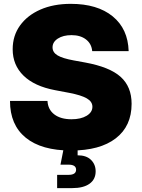

<svg xmlns="http://www.w3.org/2000/svg" viewBox="-20 -759 725 983"><path d="M343.8 11.7Q192.4 11.7 111.8 -54Q31.2 -119.6 31.2 -242.2H223.1Q225.6 -197.8 258.3 -173.1Q291 -148.4 346.2 -148.4Q394 -148.4 423.6 -166.3Q453.1 -184.1 453.1 -212.4Q453.1 -238.8 424.3 -255.4Q395.5 -272 334 -283.7L261.7 -297.4Q156.2 -317.4 100.6 -371.6Q44.9 -425.8 44.9 -506.8Q44.9 -576.2 82.5 -628.4Q120.1 -680.7 187 -710Q253.9 -739.3 342.3 -739.3Q478.5 -739.3 556.9 -675.3Q635.3 -611.3 638.7 -497.1H452.1Q448.7 -535.2 420.2 -557.1Q391.6 -579.1 346.2 -579.1Q303.2 -579.1 276.1 -561.5Q249 -543.9 249 -516.6Q249 -490.7 274.9 -475.3Q300.8 -460 357.4 -449.7L416 -439Q541.5 -416 597.7 -365.5Q653.8 -314.9 653.8 -227.5Q653.8 -113.3 572.8 -50.8Q491.7 11.7 343.8 11.7ZM272.5 204.1V136.2H330.6Q369.6 136.2 369.6 109.9Q369.6 84 330.6 84H289.6L310.1 -19.5H377.4V36.1Q422.4 36.1 446 59.6Q469.7 83 469.7 118.2Q469.7 159.2 438.5 181.6Q407.2 204.1 349.6 204.1Z"/></svg>

Font: Inter Display Black
Style: Regular
Weight: 900
Designer: Rasmus Andersson
Foundry: rsms
Version: Version 4.000;git-a52131595